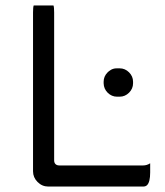

<svg xmlns="http://www.w3.org/2000/svg" viewBox="-20 -687 602 701"><path d="M407.2 -334H417Q436.5 -334 451.2 -348.6Q465.8 -363.3 465.8 -382.8V-388.7Q465.8 -408.2 451.2 -422.9Q436.5 -437.5 417 -437.5H407.2Q399.9 -437.5 395.5 -436.3Q391.1 -435.1 388.9 -434.1Q386.7 -433.1 384.8 -431.9Q382.8 -430.7 380.9 -429.2Q377 -426.8 373 -422.9Q358.4 -408.2 358.4 -388.7V-382.8Q358.9 -362.8 373 -348.6Q387.7 -334 407.2 -334ZM103 -667Q100.6 -660.6 100.6 -641.6V-61.5Q100.6 -39.1 117.2 -22.5Q133.8 -5.9 156.2 -5.9H502.9Q511.7 -5.9 517.1 -11.2Q528.3 -22.5 528.3 -57.6V-90.8Q516.1 -83 502.9 -83H196.3Q187.5 -83 182.6 -87.9Q177.7 -92.8 177.7 -101.6V-641.6Q177.7 -660.6 175.3 -667Z"/></svg>

Font: YuPearl-Light
Style: Light
Weight: 300
Designer: Max Yao
Foundry: Max-Everyday
Version: Version 1.011; ttfautohint (v1.8.3)